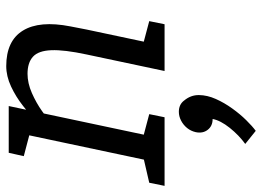

<svg xmlns="http://www.w3.org/2000/svg" viewBox="-169 -416 840 616"><g transform="rotate(-90 251.0 -108.0)"><path d="M464.2 -250H384.2Q399.7 -322.3 397.9 -363.6Q396.2 -404.8 377.1 -422.2Q358 -439.7 321.7 -439.7L346.5 -508Q428 -508 460.8 -454.6Q493.7 -401.2 474.3 -302ZM138.8 -500H218.8L112.8 0H32.8ZM384.2 -250H464.2L411.2 0H331.2ZM144.5 -346.7 119.5 -355Q119.5 -355 132.6 -370.5Q145.7 -386 168.1 -408.8Q190.5 -431.5 219.4 -454.2Q248.3 -477 281.4 -492.5Q314.5 -508 347.5 -508L322.7 -439.7Q292.2 -439.7 260.5 -425.7Q228.8 -411.7 202.7 -393.2Q176.5 -374.7 160.5 -360.7Q144.5 -346.7 144.5 -346.7ZM134 -431.7 58 -451.7 68.8 -500H148.8ZM102.8 0 111.5 -70.8 192.8 -49.2 182.8 0ZM-37.3 0 -27.3 -49.2 62.8 -70 42.7 0ZM401.2 0 409.8 -70.8 491.2 -49.2 481.2 0ZM177.3 154.2Q154.7 154.2 142.5 138.4Q130.3 122.7 135 100Q138.5 84.5 148.2 72.4Q158 60.3 171.8 53.1Q185.7 45.8 200.3 45.8Q223 45.8 235.6 61.6Q248.2 77.3 243.3 100Q240 114.5 229.8 127.1Q219.7 139.7 205.8 146.9Q192 154.2 177.3 154.2ZM97.2 258.8Q125 238.8 148.8 209.1Q172.5 179.3 177.3 154.2L236.2 62.5Q254.3 83.8 254 110.4Q253.7 137 241.5 164.3Q229.3 191.7 210.9 217.2Q192.5 242.8 173.2 262.2Q154 281.7 139.2 292.5Z"/></g></svg>

Font: Epunda Slab Light
Style: Italic
Weight: 300
Italic angle: -12°
Designer: Simon Atzbach
Foundry: typofactur
Version: Version 1.102